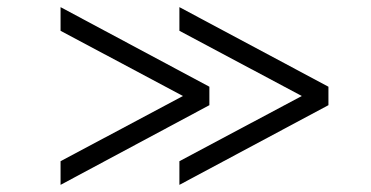

<svg xmlns="http://www.w3.org/2000/svg" viewBox="-20 -521 1040 538"><path d="M482.7 -3V-69.3L825.7 -252L482.7 -434.7V-501L900.3 -278V-226.3ZM149.7 -3V-69.3L492.7 -252L149.7 -434.7V-501L566.7 -278V-226.3Z"/></svg>

Font: 42dot Sans Light
Style: Regular
Weight: 300
Designer: 42dot
Version: Version 1.000